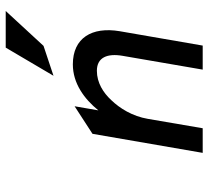

<svg xmlns="http://www.w3.org/2000/svg" viewBox="-48 -664 712 655"><g transform="rotate(-90 307.5 -336.0)"><path d="M479 -543 598 -672H473L377 -509ZM529 -283C545 -378 506 -443 416 -443C351 -443 298 -404 259 -356L273 -437L179 -376L114 0H198L230 -187C239 -240 266 -283 294 -312C319 -339 353 -361 394 -361C440 -361 454 -325 445 -273L398 0H480Z"/></g></svg>

Font: Charger Monospace
Style: Regular
Weight: 400
Designer: Jasper
Foundry: Cannot Into Space Fonts
Version: Version 0.980